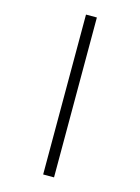

<svg xmlns="http://www.w3.org/2000/svg" viewBox="-144 -840 848 1160"><g transform="rotate(15 279.5 -260.0)"><path d="M245 240H313V-760H245Z"/></g></svg>

Font: Noto Serif SemiBold
Style: Regular
Weight: 600
Designer: Monotype Design Team
Foundry: Monotype Imaging Inc.
Version: Version 2.013